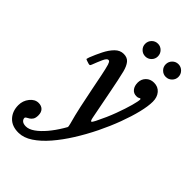

<svg xmlns="http://www.w3.org/2000/svg" viewBox="-403 -817 1171 1171"><g transform="rotate(45 182.0 -232.0)"><path d="M357.5 -405Q333 -405 318.8 -423Q304.5 -441 304.5 -470.5Q305 -500.5 325 -520.2Q345 -540 375.5 -540Q411 -540 431.8 -515.5Q452.5 -491 452.5 -453Q452.5 -413.5 438.5 -356.2Q424.5 -299 399.5 -231.8Q374.5 -164.5 340.8 -95.5Q307 -26.5 267.2 37Q227.5 100.5 184 151Q140.5 201.5 95.8 231Q51 260.5 8 261Q-49 262 -81 228.5Q-113 195 -113 142Q-113 104 -89.5 74.5Q-66 45 -34.5 45Q-10.5 45 3.8 59.2Q18 73.5 18 100Q18 122 10.5 133.8Q3 145.5 -6.8 151.5Q-16.5 157.5 -24 161.5Q-31.5 165.5 -31.5 171.5Q-31.5 184 -20.8 193Q-10 202 11.5 202Q37 202 66.5 181.2Q96 160.5 125.8 125.2Q155.5 90 182 46Q192.5 29.5 194.8 24Q197 18.5 191 -3Q176 -56 162.5 -118.5Q149 -181 137.2 -241Q125.5 -301 115.8 -348.2Q106 -395.5 99 -419Q96.5 -427 92.5 -434.2Q88.5 -441.5 80.5 -441.5Q68.5 -441.5 55.5 -412.8Q42.5 -384 30 -351Q26.5 -342 23.8 -339.5Q21 -337 12.5 -339L-6.5 -345Q-18.5 -348 -17.8 -352.8Q-17 -357.5 -13 -369Q2.5 -408.5 21.5 -446.2Q40.5 -484 65 -508.8Q89.5 -533.5 121 -533.5Q152.5 -533.5 169 -513.2Q185.5 -493 195 -456Q208.5 -401 225.2 -313.8Q242 -226.5 261.5 -127.5Q267 -99.5 272.8 -101Q278.5 -102.5 289 -123.5Q321.5 -188.5 343.5 -248Q365.5 -307.5 377 -349.8Q388.5 -392 388.5 -406.5Q388.5 -412.5 385 -412.5Q381.5 -412.5 376 -408.8Q370.5 -405 357.5 -405ZM401 -615Q378.5 -615 362.5 -631Q346.5 -647 346.5 -669.5Q346.5 -692.5 362.5 -708.8Q378.5 -725 401 -725Q423.5 -725 439.8 -708.8Q456 -692.5 456 -669.5Q456 -647 439.8 -631Q423.5 -615 401 -615ZM224.5 -615Q201.5 -615 185.5 -631Q169.5 -647 169.5 -669.5Q169.5 -692.5 185.5 -708.8Q201.5 -725 224.5 -725Q247 -725 263 -708.8Q279 -692.5 279 -669.5Q279 -647 263 -631Q247 -615 224.5 -615Z"/></g></svg>

Font: Besley* Narrow Medium
Style: Italic
Weight: 500
Width: 4
Italic angle: -13°
Designer: Owen Earl
Foundry: indestructible type*
Version: Version 3.000; ttfautohint (v1.8.3)